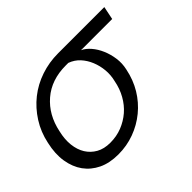

<svg xmlns="http://www.w3.org/2000/svg" viewBox="-128 -614 784 784"><g transform="rotate(-45 264.5 -222.0)"><path d="M353 -397.9Q372.1 -389.2 388.4 -370.1Q404.8 -351.1 415.8 -325.4Q426.8 -299.8 430.9 -270.5Q435.1 -241.2 428.2 -210.9Q418 -161.1 393.6 -120.6Q369.1 -80.1 333 -50.5Q296.9 -21 252.9 -4.9Q209 11.2 160.2 11.2Q109.9 11.2 73.5 -6.3Q37.1 -23.9 14.6 -54.9Q-7.8 -85.9 -14.9 -129.4Q-22 -172.9 -9.8 -226.1Q1 -277.8 28.1 -320.3Q55.2 -362.8 93 -392.8Q130.9 -422.9 178.5 -439Q226.1 -455.1 277.8 -455.1H544.9L533.2 -397.9ZM265.1 -397.9Q182.1 -397.9 127.7 -351.1Q73.2 -304.2 57.1 -226.1Q47.9 -188 51.5 -155Q55.2 -122.1 70.1 -98.1Q85 -74.2 109.9 -60.1Q134.8 -45.9 170.9 -45.9Q207 -45.9 238.5 -58.3Q270 -70.8 294.9 -92.3Q319.8 -113.8 336.9 -144.3Q354 -174.8 360.8 -210.9Q368.2 -240.2 365.5 -269Q362.8 -297.9 352.3 -323.5Q341.8 -349.1 324 -368.7Q306.2 -388.2 279.8 -397.9Z"/></g></svg>

Font: Anonymous Pro
Style: Italic
Weight: 400
Italic angle: -12°
Monospace: yes
Designer: Mark Simonson
Version: Version 1.003